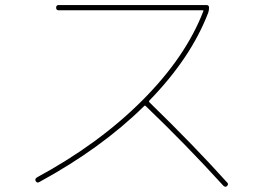

<svg xmlns="http://www.w3.org/2000/svg" viewBox="-20 -720 1040 753"><path d="M133.8 -5.9Q125 -1 120.1 -9.8Q115.2 -17.6 125 -24.4Q367.2 -155.3 537.6 -325.7Q708 -496.1 777.3 -675.8Q779.3 -679.7 774.4 -679.7H210Q200.2 -679.7 200.2 -689.9Q200.2 -700.2 210 -700.2H790Q799.8 -700.2 799.8 -689.9Q799.8 -679.7 796.9 -670.9Q729.5 -494.1 566.4 -326.2Q562.5 -322.3 566.4 -318.4Q744.1 -145.5 871.1 -3.9Q877.9 2 870.1 9.8Q864.3 15.6 856.4 8.8Q707 -155.3 551.8 -303.7Q547.9 -307.6 544.9 -303.7Q377.9 -138.7 133.8 -5.9Z"/></svg>

Font: Rounded Mgen+ 1mn thin
Style: Regular
Weight: 100
Designer: [Source Han Sans]
Ryoko NISHIZUKA  (kana & ideographs); Paul D. Hunt (Latin, Greek & Cyrillic); Wenlong ZHANG  (bopomofo
Version: Version 1.059.20150602